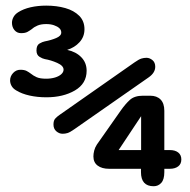

<svg xmlns="http://www.w3.org/2000/svg" viewBox="-20 -642 659 666"><path d="M15 -363Q15 -377.5 25.5 -388.8Q36 -400 50.5 -400Q64.5 -400 72.5 -395.8Q80.5 -391.5 87 -386.5Q95.5 -379.5 107.2 -374.2Q119 -369 140 -369Q157 -369 171 -373.2Q185 -377.5 192.8 -384.8Q200.5 -392 200.5 -400.5Q200.5 -414 178.5 -423.8Q156.5 -433.5 135.5 -437Q127.5 -438.5 117 -445Q106.5 -451.5 106.5 -467Q106.5 -485 117 -491Q127.5 -497 135.5 -498.5Q157 -502.5 174.8 -510Q192.5 -517.5 192.5 -529Q192.5 -538 185.8 -544.2Q179 -550.5 167.2 -554.5Q155.5 -558.5 140.5 -558.5Q122.5 -558.5 110.5 -553.5Q98.5 -548.5 91 -541.5Q83.5 -536 75.5 -531.5Q67.5 -527 53 -527Q39 -527 30.2 -537.5Q21.5 -548 21.5 -563Q21.5 -573 26.8 -582.8Q32 -592.5 43 -599.5Q61 -611 86.2 -616.8Q111.5 -622.5 140.5 -622.5Q176.5 -622.5 206.5 -614Q236.5 -605.5 254.8 -587.2Q273 -569 273 -540.5Q273 -514.5 256 -495.8Q239 -477 213 -469Q243.5 -462.5 262 -443.5Q280.5 -424.5 280.5 -396.5Q280.5 -352 239.8 -328.2Q199 -304.5 141 -304.5Q110 -304.5 82.8 -310.5Q55.5 -316.5 36 -328.5Q25 -335 20 -344.2Q15 -353.5 15 -363ZM197 -178Q185.5 -178 175.5 -186.5Q165.5 -195 165.5 -210Q165.5 -223.5 171.2 -230.2Q177 -237 188 -244.5L446.5 -425.5Q461.5 -436 470.2 -438.8Q479 -441.5 488 -441.5Q499 -441.5 508.8 -433.5Q518.5 -425.5 518.5 -410.5Q518.5 -389.5 495.5 -373.5L237.5 -193.5Q222.5 -183 214.2 -180.5Q206 -178 197 -178ZM513 4Q469 4 469 -45V-56.5H358.5Q333.5 -56.5 318.8 -67.5Q304 -78.5 304 -99.5Q304 -109 306.8 -119.8Q309.5 -130.5 316 -140.5L398.5 -258Q414.5 -281 430.5 -295.5Q446.5 -310 476 -310H501Q524 -310 537 -296.8Q550 -283.5 550 -257.5V-121.5H569Q587.5 -121.5 598.2 -113Q609 -104.5 609 -89Q609 -73 598 -64.8Q587 -56.5 569 -56.5H550V-45Q550 -19.5 539.5 -7.8Q529 4 513 4ZM391.5 -121.5H469.5V-239Z"/></svg>

Font: Sono ExtraLight Monospace
Style: Bold
Weight: 700
Version: Version 2.112